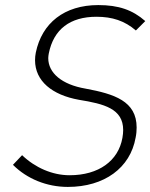

<svg xmlns="http://www.w3.org/2000/svg" viewBox="-20 -729 592 756"><path d="M247 7C391 7 493 -68 514 -187C517 -201 518 -215 518 -227C518 -331 430 -359 317 -380C223 -396 170 -442 170 -500C170 -506 171 -512 172 -518C191 -614 256 -663 360 -663C422 -663 471 -647 515 -609L552 -646C502 -690 447 -709 367 -709C233 -709 145 -638 121 -522C119 -512 118 -502 118 -492C118 -410 185 -355 291 -336C390 -320 465 -301 465 -217C465 -208 464 -197 462 -186C446 -96 369 -39 254 -39C186 -39 118 -69 67 -118L31 -80C86 -25 164 7 247 7Z"/></svg>

Font: Arthouse Owned Light
Style: Italic
Weight: 300
Italic angle: -10°
Designer: Jeremy Tribby
Foundry: Tribby Type
Version: Version 1.000;PS 001.000;hotconv 1.0.88;makeotf.lib2.5.64775